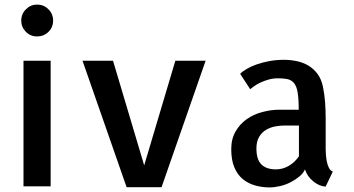

<svg xmlns="http://www.w3.org/2000/svg" viewBox="-20 -817 1551 842"><path d="M202.1 -550.8H83V0H202.1ZM212.9 -726.6Q212.9 -697.3 192.4 -677.2Q171.9 -657.2 142.6 -657.2Q113.3 -657.2 93.3 -677.7Q73.2 -698.2 73.2 -726.6Q73.2 -755.9 93.8 -776.4Q114.3 -796.9 142.6 -796.9Q171.9 -796.9 192.4 -776.4Q212.9 -755.9 212.9 -726.6Z M535.2 3.9 341.8 -550.8H475.6L612.3 -91.8L749 -550.8H881.8L688.5 3.9Z M1408.2 -170.9V-163.1Q1408.2 -155.3 1409.2 -140.1Q1410.2 -125 1413.1 -109.4Q1416 -93.8 1422.4 -81.1Q1428.7 -68.4 1439.5 -64.5L1408.2 1Q1395.5 1 1381.3 -4.9Q1367.2 -10.7 1354 -21.5Q1340.8 -32.2 1331.5 -45.4Q1322.3 -58.6 1317.4 -74.2Q1310.5 -57.6 1293.5 -43.5Q1276.4 -29.3 1254.9 -18.1Q1233.4 -6.8 1208.5 -1Q1183.6 4.9 1162.1 4.9Q1128.9 4.9 1098.1 -3.9Q1067.4 -12.7 1043.9 -32.2Q1020.5 -51.8 1007.3 -84Q994.1 -116.2 994.1 -163.1Q994.1 -208 1013.2 -240.7Q1032.2 -273.4 1062 -294.4Q1091.8 -315.4 1129.9 -325.7Q1168 -335.9 1207 -335.9H1290Q1290 -383.8 1285.2 -412.1Q1280.3 -440.4 1268.6 -453.6Q1256.8 -466.8 1239.7 -470.2Q1222.7 -473.6 1199.2 -473.6Q1177.7 -473.6 1158.7 -468.3Q1139.6 -462.9 1123.5 -455.6Q1107.4 -448.2 1095.2 -439.5Q1083 -430.7 1077.1 -425.8L1033.2 -493.2Q1043 -503.9 1062.5 -515.1Q1082 -526.4 1107.4 -535.2Q1132.8 -543.9 1162.6 -549.3Q1192.4 -554.7 1224.6 -554.7Q1253.9 -554.7 1281.7 -548.8Q1309.6 -543 1332.5 -529.3Q1355.5 -515.6 1372.6 -492.7Q1389.6 -469.7 1396.5 -435.5Q1403.3 -401.4 1405.8 -366.7Q1408.2 -332 1408.2 -297.9ZM1291 -266.6H1228.5Q1209 -266.6 1187.5 -262.7Q1166 -258.8 1147.5 -248Q1128.9 -237.3 1116.7 -217.3Q1104.5 -197.3 1104.5 -166Q1104.5 -117.2 1126.5 -95.7Q1148.4 -74.2 1190.4 -74.2Q1219.7 -74.2 1246.6 -89.8Q1273.4 -105.5 1291 -131.8Z"/></svg>

Font: Allerta
Style: Medium
Weight: 500
Designer: Matt McInerney
Foundry: Matt McInerney
Version: Version 1.0